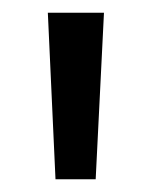

<svg xmlns="http://www.w3.org/2000/svg" viewBox="-20 -709 238 301"><path d="M67 -428 55 -689H143L130 -428Z"/></svg>

Font: Fira Sans Condensed
Style: Regular
Weight: 400
Width: 3
Designer: Carrois Corporate & Edenspiekermann AG
Foundry: Carrois Corporate GbR & Edenspiekermann AG
Version: Version 4.202;PS 004.202;hotconv 1.0.88;makeotf.lib2.5.64775